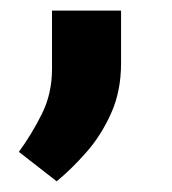

<svg xmlns="http://www.w3.org/2000/svg" viewBox="-20 -134 320 357"><path d="M76.7 -5.9V-114.3H205.1V-16.6Q205.1 35.2 186.8 76.2Q168.5 117.2 140.9 148.7Q113.3 180.2 85.4 203.1L15.1 148.4Q38.6 116.2 57.6 78.4Q76.7 40.5 76.7 -5.9Z"/></svg>

Font: Vazirmatn RD Black
Style: Regular
Weight: 900
Designer: Saber Rastikerdar
Foundry: Saber Rastikerdar
Version: Version 32.102